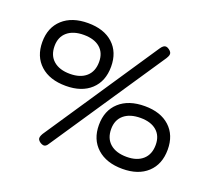

<svg xmlns="http://www.w3.org/2000/svg" viewBox="-127 -873 1168 1071"><g transform="rotate(20 457.5 -338.0)"><path d="M211 31Q201 24 197 17Q193 10 195 1Q197 -8 204 -20L654 -691Q662 -703 669.5 -708.5Q677 -714 685 -713.5Q693 -713 703 -706Q713 -699 717 -691.5Q721 -684 719 -675.5Q717 -667 709 -654L258 17Q251 29 244 34Q237 39 229 38Q221 37 211 31ZM233 -316Q137 -316 82 -366Q27 -416 27 -502Q27 -588 82 -638Q137 -688 232 -688Q327 -688 381 -638.5Q435 -589 435 -503Q435 -416 381 -366Q327 -316 233 -316ZM232 -387Q294 -387 328.5 -418Q363 -449 363 -505Q363 -559 328.5 -588.5Q294 -618 232 -618Q170 -618 134.5 -588Q99 -558 99 -504Q99 -448 134.5 -417.5Q170 -387 232 -387ZM688 11Q593 11 537.5 -39Q482 -89 482 -175Q482 -261 537 -311Q592 -361 688 -361Q782 -361 836 -311.5Q890 -262 890 -176Q890 -89 836 -39Q782 11 688 11ZM688 -60Q749 -60 783.5 -91Q818 -122 818 -178Q818 -232 783.5 -261.5Q749 -291 688 -291Q625 -291 589.5 -261Q554 -231 554 -177Q554 -121 589.5 -90.5Q625 -60 688 -60Z"/></g></svg>

Font: Fredoka SemiExpanded
Style: Regular
Weight: 400
Width: 6
Designer: Ben Nathan
Foundry: Milena B. Brandão, Ben Nathan
Version: Version 2.001